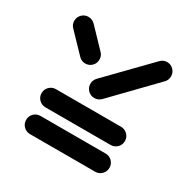

<svg xmlns="http://www.w3.org/2000/svg" viewBox="-115 -631 694 698"><g transform="rotate(30 231.5 -282.0)"><path d="M57 -81.5Q57 -97.4 68.1 -108.5Q79.3 -119.6 95.2 -119.6H368.5Q384.4 -119.6 395.6 -108.5Q406.7 -97.4 406.7 -81.5Q406.7 -65.6 395.6 -54.4Q384.4 -43.3 368.5 -43.3H95.2Q79.3 -43.3 68.1 -54.4Q57 -65.6 57 -81.5ZM57 -193.7Q57 -209.6 68.1 -220.7Q79.3 -231.9 95.2 -231.9H368.5Q384.4 -231.9 395.6 -220.7Q406.7 -209.6 406.7 -193.7Q406.7 -177.8 395.6 -166.7Q384.4 -155.6 368.5 -155.6H95.2Q79.3 -155.6 68.1 -166.7Q57 -177.8 57 -193.7ZM178.5 -404.1Q178.5 -388.1 167.4 -377Q156.3 -365.9 140.4 -365.9Q132.2 -365.9 125.2 -369.1Q118.1 -372.2 113 -377.8L39.3 -454.4Q28.5 -465.2 28.5 -480.7Q28.5 -496.7 39.6 -507.8Q50.7 -518.9 66.7 -518.9Q74.4 -518.9 81.7 -515.7Q88.9 -512.6 94.1 -507.4L167.8 -430.4Q178.5 -419.6 178.5 -404.1ZM396.3 -519.6Q412.2 -519.6 423.3 -508.3Q434.4 -497 434.4 -481.5Q434.4 -473.7 431.7 -466.9Q428.9 -460 423.7 -454.8L259.3 -285.2Q247.8 -273.7 231.9 -273.7Q215.9 -273.7 204.8 -284.8Q193.7 -295.9 193.7 -311.9Q193.7 -327 204.4 -338.5L369.3 -507.8Q374.4 -513.3 381.5 -516.5Q388.5 -519.6 396.3 -519.6Z"/></g></svg>

Font: 26F Galaxy Sans
Style: Bold
Weight: 700
Designer: C₂₉H₂₅N₃O₅
Version: Version 1.100